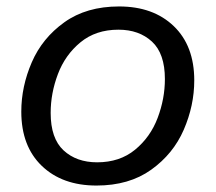

<svg xmlns="http://www.w3.org/2000/svg" viewBox="-20 -561 668 595"><path d="M46 -215Q46 -293 78.5 -368Q111 -443 179.5 -492Q248 -541 349 -541Q455 -541 518.5 -480Q582 -419 582 -312Q582 -234 549.5 -159Q517 -84 448.5 -35Q380 14 279 14Q173 14 109.5 -47Q46 -108 46 -215ZM491 -316Q491 -395 451 -432Q411 -469 347 -469Q277 -469 229.5 -430Q182 -391 159.5 -331.5Q137 -272 137 -211Q137 -132 177 -95Q217 -58 281 -58Q351 -58 398.5 -97Q446 -136 468.5 -195.5Q491 -255 491 -316Z"/></svg>

Font: FiraGO
Style: Italic
Weight: 400
Italic angle: -8°
Designer: bBox Type GmbH
Foundry: bBox Type GmbH
Version: Version 1.001